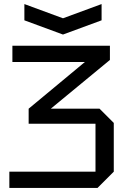

<svg xmlns="http://www.w3.org/2000/svg" viewBox="-20 -785 620 945"><path d="M460 140H26V60H450V-176H121V-250L398 -480H41V-560H521V-490L230 -250H470L540 -180V60ZM480 -765V-685L290 -615L100 -685V-765L290 -695Z"/></svg>

Font: Tektur
Style: Regular
Weight: 400
Designer: Adam Jagosz
Foundry: Adam Jagosz
Version: Version 1.005;gftools[0.9.30]